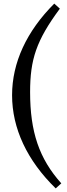

<svg xmlns="http://www.w3.org/2000/svg" viewBox="-20 -851 372 1065"><path d="M312 -803 281 -831C127 -677 47 -503 47 -323C47 -139 130 39 289 194L320 166C197 29 147 -120 147 -340C147 -521 181 -626 312 -803Z"/></svg>

Font: Libre Baskerville
Style: Regular
Weight: 400
Designer: Pablo Impallari, Rodrigo Fuenzalida
Foundry: Pablo Impallari, Rodrigo Fuenzalida
Version: Version 1.051;Glyphs 3.2.3 (3260)